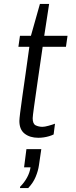

<svg xmlns="http://www.w3.org/2000/svg" viewBox="-20 -694 387 981"><path d="M176 10Q133 10 106 -11Q79 -32 79 -76Q79 -85 83 -118.5Q87 -152 94.5 -203.5Q102 -255 111 -319Q120 -383 130 -455H74L82 -511H138L184 -674H231L206 -511H325L317 -455H198Q184 -359 172.5 -279.5Q161 -200 154 -149.5Q147 -99 147 -90Q147 -61 162.5 -53.5Q178 -46 197 -46Q208 -46 228 -51.5Q248 -57 261 -62L254 -7Q244 -2 230.5 2Q217 6 203 8Q189 10 176 10ZM82 267 83 260Q104 239 118 213.5Q132 188 136 161H103L115 68H191L179 150Q175 179 162 210Q149 241 124 267Z"/></svg>

Font: Chivo Medium ExtraLight
Style: Italic
Weight: 250
Italic angle: -8.05°
Version: Version 2.002